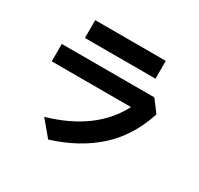

<svg xmlns="http://www.w3.org/2000/svg" viewBox="-165 -887 1249 1204"><g transform="rotate(30 460.0 -285.0)"><path d="M709 -683V-554H198V-683ZM761 -449 794 -406 826 -363Q767 -180 639.5 -64Q512 52 317 113L224 2Q544 -90 665 -323H91V-449Z"/></g></svg>

Font: BM Euljiro oraeorae
Style: Regular
Weight: 400
Designer: Bongjin Kim; Bomjun Kim; Myungsoo Han; Hyesun Chae; Mikyoung Jeong; Wujin Sim; Minjae Kang; Suwha Jang;
Foundry: Sandoll Inc.
Version: Version 1.000;hotconv 1.0.109;makeexe 2.5.65596